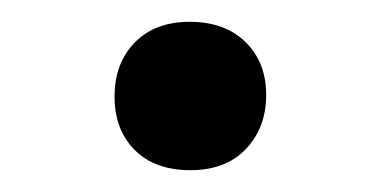

<svg xmlns="http://www.w3.org/2000/svg" viewBox="-20 -395 349 176"><path d="M154.5 -239Q122 -239 103.5 -257.5Q85 -276 85 -306.5Q85 -337 103.5 -356Q122 -375 154 -375Q186 -375 205 -356.5Q224 -338 224 -308Q224 -278 205.5 -258.5Q187 -239 154.5 -239Z"/></svg>

Font: Bree Serif
Style: Regular
Weight: 400
Designer: Veronika Burian, Jos Scaglione
Foundry: TypeTogether
Version: Version 1.002